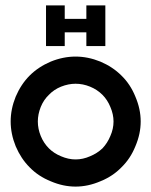

<svg xmlns="http://www.w3.org/2000/svg" viewBox="-20 -690 561 711"><path d="M219.7 -519.5Q196.3 -519.5 150.4 -519.5Q150.4 -570.3 150.4 -669.9Q172.9 -669.9 219.7 -669.9Q219.7 -653.3 219.7 -620.1Q247.1 -620.1 299.8 -620.1Q299.8 -636.7 299.8 -669.9Q323.2 -669.9 370.1 -669.9Q370.1 -620.1 370.1 -519.5Q346.7 -519.5 299.8 -519.5Q299.8 -537.1 299.8 -570.3Q273.4 -570.3 219.7 -570.3Q219.7 -553.7 219.7 -519.5ZM429.7 -70.3Q397.5 -37.1 351.6 -18.6Q305.7 1 259.8 1Q213.9 1 168 -18.6Q122.1 -37.1 89.8 -70.3Q57.6 -102.5 38.1 -148.4Q19.5 -194.3 19.5 -240.2Q19.5 -286.1 38.1 -332Q57.6 -377.9 89.8 -410.2Q122.1 -442.4 168 -461.9Q213.9 -480.5 259.8 -480.5Q305.7 -480.5 351.6 -461.9Q397.5 -442.4 429.7 -410.2Q462.9 -377.9 481.4 -332Q501 -286.1 501 -240.2Q501 -194.3 481.4 -148.4Q462.9 -102.5 429.7 -70.3ZM400.4 -240.2Q400.4 -266.6 388.7 -293.9Q377.9 -320.3 359.4 -338.9Q339.8 -358.4 313.5 -369.1Q287.1 -379.9 259.8 -379.9Q233.4 -379.9 206.1 -369.1Q179.7 -358.4 161.1 -338.9Q141.6 -320.3 130.9 -293.9Q120.1 -266.6 120.1 -240.2Q120.1 -212.9 130.9 -186.5Q141.6 -160.2 161.1 -140.6Q179.7 -122.1 206.1 -111.3Q233.4 -99.6 259.8 -99.6Q287.1 -99.6 313.5 -111.3Q339.8 -122.1 359.4 -140.6Q377.9 -160.2 388.7 -186.5Q400.4 -212.9 400.4 -240.2Z"/></svg>

Font: Alibu-Mazigh Belkasim 1
Style: Bold
Weight: 400
Designer: Mazigh Moubarik Belkasim
Version: Version 1.0